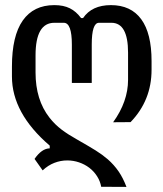

<svg xmlns="http://www.w3.org/2000/svg" viewBox="-20 -526 642 754"><path d="M403.3 99.6Q381.8 81.1 355.5 64.7Q329.1 48.3 281.2 21Q248.5 2.9 222.2 -16.8Q195.8 -36.6 174.3 -64Q119.6 -133.8 119.6 -241.2V-308.6Q119.6 -436.5 193.4 -436.5H230.5Q262.2 -436.5 262.2 -351.1V-200.2H340.3V-351.1Q340.3 -436.5 368.7 -436.5H417.5Q482.9 -436.5 482.9 -319.3V-212.4Q482.9 -127.4 424.3 -45.9L492.7 -46.4Q575.2 -131.8 575.2 -252V-286.1Q575.2 -395 534.7 -450.4Q494.1 -505.9 415.5 -505.9Q340.8 -505.9 306.2 -455.1H298.3Q279.3 -481 254.4 -493.4Q229.5 -505.9 193.4 -505.9Q111.8 -505.9 69.3 -445.3Q26.9 -384.8 26.9 -264.6V-225.6Q26.9 -81.5 175.3 45.9V56.6Q144 57.1 115.7 98.1L147.5 143.1Q168.9 123 193.6 113.5Q218.3 104 244.1 104Q268.1 104 290.3 111.6Q312.5 119.1 330.6 132.8Q349.1 147 361.3 166.3Q373.5 185.5 377.4 207.5L476.6 208Q463.4 172.9 445.6 147Q427.7 121.1 403.3 99.6Z"/></svg>

Font: Hack Dev
Style: Regular
Weight: 400
Designer: Christopher Simpkins
Foundry: Christopher Simpkins
Version: Version 2.0315